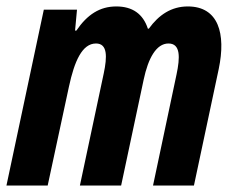

<svg xmlns="http://www.w3.org/2000/svg" viewBox="-28 -576 726 596"><path d="M-8 0H120L186 -307C203 -386 227 -441 270 -441C306 -441 305 -400 294 -348L220 0H348L418 -329C432 -395 457 -441 495 -441C533 -441 531 -397 520 -345L447 0H574L651 -362C674 -472 650 -556 555 -556C504 -556 465 -530 434 -487H431C416 -533 383 -556 333 -556C282 -556 243 -531 209 -481H205L211 -546H108Z"/></svg>

Font: Noto Sans ExtraCondensed
Style: Bold Italic
Weight: 700
Width: 2
Italic angle: -12°
Designer: Monotype Design Team
Foundry: Monotype Imaging Inc.
Version: Version 2.013